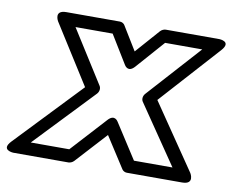

<svg xmlns="http://www.w3.org/2000/svg" viewBox="-97 -622 886 732"><g transform="rotate(10 345.5 -256.5)"><path d="M604.7 -25H455.6L368.4 -160.4C366.6 -163.1 352.6 -186.2 329 -160.4L205.2 -25H56.1L272.5 -252.2C281.2 -261.3 282.5 -274.8 277.1 -283.2L147.7 -488H291.5L358.2 -379C359.4 -377.1 373.8 -351.3 398.3 -379L494.5 -488H638.3L453.5 -283.2C445 -273.8 444.1 -260.4 449.7 -252.2ZM650.6 25C700.3 25 675.5 -15.8 675.5 -15.8L503.2 -268.5L710.1 -497.8C745.5 -537 695.7 -538 695.7 -538H488.7C482.1 -538 473.1 -534.5 467.4 -528L385.9 -435.7L329.4 -528C326.2 -533.3 318.8 -538 310.7 -538H103.7C54.4 -538 78.5 -497.8 78.5 -497.8L223.4 -268.5L-17.2 -15.8C-53.8 22.6 -3.4 25 -3.4 25H210.6C216.8 25 225.9 21.7 231.6 15.4L341.1 -104.3L418.2 15.4C421.4 20.3 428.7 25 436.6 25Z"/></g></svg>

Font: Hussar Techniczny
Style: Bold 
Weight: 700
Foundry: Cannot Into Space Fonts
Version: Version 0.77